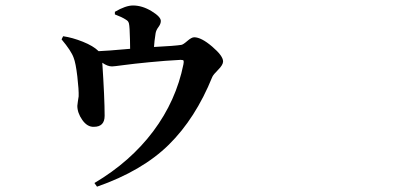

<svg xmlns="http://www.w3.org/2000/svg" viewBox="-20 -621 1540 714"><path d="M214.8 -486.3Q249 -481.4 288.1 -465.8Q327.1 -450.2 346.7 -430.7Q375 -431.6 463.9 -439.5Q463.9 -469.7 461.9 -512.7Q460.9 -521.5 460.9 -524.9Q460.9 -528.3 459.5 -533.7Q458 -539.1 455.6 -542Q453.1 -544.9 448.2 -547.9Q433.6 -557.6 407.2 -567.4V-577.1Q447.3 -600.6 474.6 -600.6Q508.8 -600.6 543.5 -579.6Q578.1 -558.6 578.1 -543Q578.1 -532.2 569.3 -520.5Q560.5 -508.8 558.6 -497.1Q553.7 -465.8 552.7 -446.3Q629.9 -450.2 654.3 -454.1Q661.1 -455.1 676.8 -468.8Q692.4 -482.4 702.1 -482.4Q728.5 -482.4 769 -447.8Q809.6 -413.1 809.6 -392.6Q809.6 -379.9 791.5 -361.8Q773.4 -343.8 769.5 -335Q707 -180.7 607.9 -83Q508.8 14.6 340.8 73.2L331.1 59.6Q464.8 -19.5 549.8 -132.8Q634.8 -246.1 662.1 -381.8Q664.1 -392.6 662.6 -395.5Q661.1 -398.4 651.4 -398.4Q594.7 -395.5 535.2 -389.6Q475.6 -383.8 439.5 -378.9Q403.3 -374 396.5 -374Q379.9 -374 360.4 -387.7Q369.1 -255.9 369.1 -190.4Q369.1 -149.4 329.1 -149.4Q304.7 -148.4 286.1 -174.8Q267.6 -201.2 267.6 -227.5Q267.6 -231.4 269.5 -243.2Q271.5 -254.9 272.5 -262.7Q273.4 -286.1 267.6 -336.4Q261.7 -386.7 253.9 -406.2Q245.1 -431.6 209 -474.6Z"/></svg>

Font: Bpmf Zihi Serif Bold
Style: Bold
Weight: 700
Foundry: But Ko
Version: Version 1.320